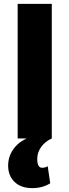

<svg xmlns="http://www.w3.org/2000/svg" viewBox="-20 -714 358 990"><path d="M71 0V-694H247V0Q213 15 192.5 43.5Q172 72 172 105Q172 151 197 151Q214 151 226 143L239 231Q200 256 146 256Q88 256 55 224Q22 192 22 140Q22 95 47 58Q72 21 117 0Z"/></svg>

Font: Cantarell Extra Bold
Style: Regular
Weight: 800
Designer: Dave Crossland, Nikolaus Waxweiler, Florian Fecher, Jacques Le Bailly, Eben Sorkin, Alexei Vanyashin, Alexios Zavras, Em
Version: Version 0.303